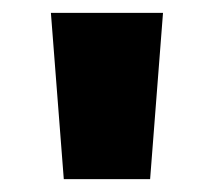

<svg xmlns="http://www.w3.org/2000/svg" viewBox="-20 -734 332 298"><path d="M233 -714 213 -456H79L59 -714Z"/></svg>

Font: Noto Sans Hebrew Thin Black
Style: Regular
Weight: 900
Version: Version 3.001